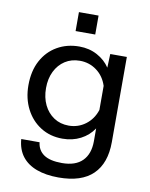

<svg xmlns="http://www.w3.org/2000/svg" viewBox="-100 -825 850 1088"><g transform="rotate(10 325.0 -281.5)"><path d="M477.5 -471 480.5 -550H576V-60Q576 62 510.2 126Q444.5 190 312.5 190Q240 190 186.5 170.2Q133 150.5 102.5 111Q72 71.5 67.5 12H173Q178 57.5 213.2 81.8Q248.5 106 317.5 106Q395.5 106 435.2 66Q475 26 475 -47.5V-121Q447 -78.5 400.5 -54.5Q354 -30.5 296.5 -30.5Q225.5 -30.5 171 -64.8Q116.5 -99 85.5 -159.2Q54.5 -219.5 54.5 -295.5Q54.5 -378 86.5 -437.5Q118.5 -497 174.5 -529.2Q230.5 -561.5 301.5 -561.5Q358.5 -561.5 404.8 -536.5Q451 -511.5 477.5 -471ZM318.5 -109.5Q372.5 -109.5 415 -141.2Q457.5 -173 475 -227V-365.5Q457.5 -420 415 -451.2Q372.5 -482.5 318.5 -482.5Q270 -482.5 233.2 -458.8Q196.5 -435 176 -393.2Q155.5 -351.5 155.5 -297Q155.5 -242.5 176 -200.2Q196.5 -158 233.2 -133.8Q270 -109.5 318.5 -109.5ZM264.5 -644V-753H377.5V-644Z"/></g></svg>

Font: Azeret Mono Thin
Style: Regular
Weight: 100
Designer: Martin Vácha
Foundry: Displaay
Version: Version 1.002